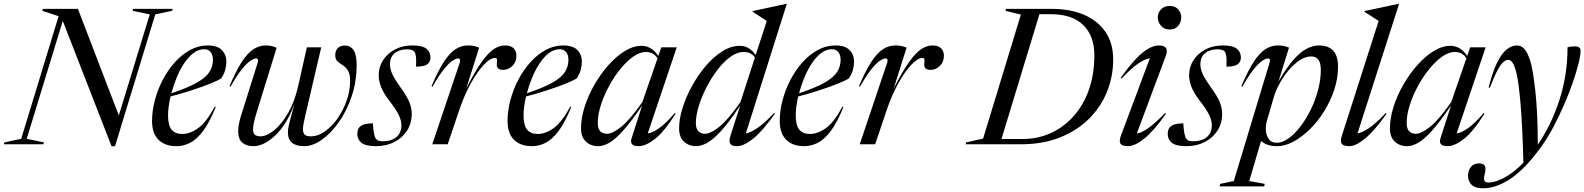

<svg xmlns="http://www.w3.org/2000/svg" viewBox="-57 -762 8368 1014"><path d="M763 -686 550.5 10H532L274.5 -651.5L84 -29L175 -10L172 0H-37L-34 -10L55 -29L252.5 -676.5L166.5 -705L169.5 -715H354.5L570.5 -152.5L734 -686L643 -705L646 -715H855L852 -705Z M1082.5 -197.5Q1050 -116 1016 -70.8Q982 -25.5 947 -7.8Q912 10 875.5 10Q814 10 780 -24Q746 -58 746 -123Q746 -176.5 760.8 -232.5Q775.5 -288.5 802.5 -340.2Q829.5 -392 866.2 -433Q903 -474 947 -498Q991 -522 1040 -522Q1092 -522 1115.2 -497.2Q1138.5 -472.5 1138.5 -436.5Q1138.5 -415 1132.2 -392.2Q1126 -369.5 1111 -347.5Q1092.5 -336 1050.5 -319.2Q1008.5 -302.5 954 -284.8Q899.5 -267 843.5 -252.5Q830.5 -195.5 830.5 -152.5Q830.5 -99.5 849.5 -77Q868.5 -54.5 905 -54.5Q946.5 -54.5 989.5 -85.2Q1032.5 -116 1077 -198.5ZM1021.5 -502Q991.5 -502 964.8 -481.8Q938 -461.5 915.5 -427.5Q893 -393.5 876 -352.2Q859 -311 848 -269.5Q935.5 -298.5 983.2 -325.8Q1031 -353 1049.2 -382.2Q1067.5 -411.5 1067.5 -446Q1067.5 -471.5 1055.5 -486.8Q1043.5 -502 1021.5 -502Z M1563.5 -512H1639.5L1554.5 -148Q1549.5 -126.5 1546.2 -109.2Q1543 -92 1543 -79Q1543 -60.5 1552 -51.2Q1561 -42 1584 -42Q1622 -42 1659 -68Q1696 -94 1726 -137Q1756 -180 1774 -231.8Q1792 -283.5 1792 -335Q1792 -372 1780.2 -390Q1768.5 -408 1752.8 -417.8Q1737 -427.5 1725.2 -438.2Q1713.5 -449 1713.5 -471.5Q1713.5 -492.5 1726.2 -507Q1739 -521.5 1763.5 -521.5Q1793 -521.5 1809.8 -497.8Q1826.5 -474 1826.5 -419Q1826.5 -331 1800.2 -253.2Q1774 -175.5 1732 -116.2Q1690 -57 1642 -23.5Q1594 10 1550 10Q1463.5 10 1463.5 -62.5Q1463.5 -75 1466 -89.2Q1468.5 -103.5 1473 -120.5L1498.5 -213.5Q1456 -101 1395.5 -45.5Q1335 10 1282 10Q1244 10 1222.5 -8.8Q1201 -27.5 1201 -69Q1201 -104.5 1217 -154.5L1304 -431Q1307 -440.5 1305.2 -447Q1303.5 -453.5 1295 -453.5Q1284.5 -453.5 1265.8 -441.2Q1247 -429 1220.8 -396.8Q1194.5 -364.5 1160.5 -304.5L1155 -307Q1189.5 -388.5 1220.2 -435.5Q1251 -482.5 1281.8 -502.2Q1312.5 -522 1347 -522Q1365 -522 1377.5 -518.8Q1390 -515.5 1404 -510L1297 -163.5Q1279.5 -107.5 1279.5 -79.5Q1279.5 -58 1289.8 -50Q1300 -42 1319 -42Q1351 -42 1390 -73.2Q1429 -104.5 1464.2 -164.8Q1499.5 -225 1519 -312.5Z M1912.5 -110.5Q1915.5 -46 1928.5 -29Q1935.5 -20.5 1944 -18.2Q1952.5 -16 1963.5 -16Q2010.5 -16 2036.8 -38.2Q2063 -60.5 2063 -101.5Q2063 -125.5 2049 -154.5Q2035 -183.5 2001 -227.5Q1967 -272 1955 -304Q1943 -336 1943 -365Q1943 -408.5 1966 -444Q1989 -479.5 2029 -500.8Q2069 -522 2120.5 -522Q2174 -522 2195.2 -504.5Q2216.5 -487 2216.5 -458Q2216.5 -435.5 2199.8 -422.8Q2183 -410 2140 -410Q2142 -445.5 2139.5 -464Q2137 -482.5 2131 -489.5Q2121 -501.5 2093 -501.5Q2052 -501.5 2027.2 -481Q2002.5 -460.5 2002.5 -421.5Q2002.5 -398.5 2014 -372.5Q2025.5 -346.5 2059 -299.5Q2093 -252.5 2105.2 -221.5Q2117.5 -190.5 2117.5 -161Q2117.5 -111 2093 -72.5Q2068.5 -34 2025.8 -12Q1983 10 1928.5 10Q1874 10 1852 -7.8Q1830 -25.5 1830 -55Q1830 -84.5 1849.5 -97.5Q1869 -110.5 1912.5 -110.5Z M2371 -431Q2374 -439.5 2372.2 -446.5Q2370.5 -453.5 2362 -453.5Q2351.5 -453.5 2332.8 -441.2Q2314 -429 2287.8 -396.8Q2261.5 -364.5 2227.5 -304.5L2222 -307Q2256.5 -388.5 2287.2 -435.5Q2318 -482.5 2348.8 -502.2Q2379.5 -522 2414 -522Q2432.5 -522 2445.8 -519.2Q2459 -516.5 2473.5 -510.5L2405.5 -295Q2453 -388.5 2488.8 -437.5Q2524.5 -486.5 2553.2 -504.2Q2582 -522 2609.5 -522Q2641 -522 2655.8 -506.8Q2670.5 -491.5 2670.5 -468Q2670.5 -434.5 2649 -413.8Q2627.5 -393 2600 -393Q2562.5 -393 2567 -427.5Q2569.5 -445 2566.8 -450.5Q2564 -456 2557 -456Q2532.5 -456 2498.5 -420.2Q2464.5 -384.5 2430 -322.5Q2395.5 -260.5 2369 -182.5L2307.5 0H2226Z M2960 -197.5Q2927.5 -116 2893.5 -70.8Q2859.5 -25.5 2824.5 -7.8Q2789.5 10 2753 10Q2691.5 10 2657.5 -24Q2623.5 -58 2623.5 -123Q2623.5 -176.5 2638.2 -232.5Q2653 -288.5 2680 -340.2Q2707 -392 2743.8 -433Q2780.5 -474 2824.5 -498Q2868.5 -522 2917.5 -522Q2969.5 -522 2992.8 -497.2Q3016 -472.5 3016 -436.5Q3016 -415 3009.8 -392.2Q3003.5 -369.5 2988.5 -347.5Q2970 -336 2928 -319.2Q2886 -302.5 2831.5 -284.8Q2777 -267 2721 -252.5Q2708 -195.5 2708 -152.5Q2708 -99.5 2727 -77Q2746 -54.5 2782.5 -54.5Q2824 -54.5 2867 -85.2Q2910 -116 2954.5 -198.5ZM2899 -502Q2869 -502 2842.2 -481.8Q2815.5 -461.5 2793 -427.5Q2770.5 -393.5 2753.5 -352.2Q2736.5 -311 2725.5 -269.5Q2813 -298.5 2860.8 -325.8Q2908.5 -353 2926.8 -382.2Q2945 -411.5 2945 -446Q2945 -471.5 2933 -486.8Q2921 -502 2899 -502Z M3278.5 -31.5 3334 -204.5Q3276 -119 3234.2 -72.5Q3192.5 -26 3161 -8Q3129.5 10 3102.5 10Q3063 10 3037.2 -14Q3011.5 -38 3011.5 -84.5Q3011.5 -138 3030.5 -197.8Q3049.5 -257.5 3082.2 -314.5Q3115 -371.5 3156.2 -418Q3197.5 -464.5 3242.5 -492.2Q3287.5 -520 3331 -520Q3384.5 -520 3419.5 -466.5L3435.5 -512H3517L3364 -57.5Q3386.5 -59.5 3422.8 -84.2Q3459 -109 3506.5 -165L3511 -161.5Q3450 -65 3401.2 -27.5Q3352.5 10 3316.5 10Q3265 10 3278.5 -31.5ZM3100 -113Q3100 -81.5 3113.5 -68.5Q3127 -55.5 3148.5 -55.5Q3177.5 -55.5 3223.2 -91.8Q3269 -128 3335.5 -223L3415.5 -454Q3403 -473 3387.8 -480.2Q3372.5 -487.5 3354 -487.5Q3322 -487.5 3287 -462.8Q3252 -438 3218.8 -397Q3185.5 -356 3158.8 -306.2Q3132 -256.5 3116 -206.2Q3100 -156 3100 -113Z M4035.5 -161.5Q3971 -70.5 3921.2 -30.2Q3871.5 10 3834.5 10Q3807.5 10 3799.5 -2.8Q3791.5 -15.5 3801 -46L3852 -204.5Q3791 -113 3748 -67Q3705 -21 3674.2 -5.5Q3643.5 10 3620.5 10Q3581 10 3555.2 -14Q3529.5 -38 3529.5 -84.5Q3529.5 -133.5 3547.8 -192Q3566 -250.5 3597.8 -308.2Q3629.5 -366 3670.5 -414Q3711.5 -462 3757.5 -491Q3803.5 -520 3850 -520Q3900 -520 3934 -471.5L3992.5 -651.5L3917 -700.5L3917.5 -703.5L4097 -742H4098.5L3882 -57.5Q3904.5 -60.5 3941.8 -85Q3979 -109.5 4031 -165ZM3618 -113Q3618 -81 3631.8 -68.2Q3645.5 -55.5 3666.5 -55.5Q3695.5 -55.5 3741.2 -91.8Q3787 -128 3853.5 -223L3930 -458.5Q3918 -475 3903.5 -481.2Q3889 -487.5 3872 -487.5Q3835.5 -487.5 3799.2 -461Q3763 -434.5 3730.5 -391.2Q3698 -348 3672.5 -297.8Q3647 -247.5 3632.5 -198.8Q3618 -150 3618 -113Z M4397.5 -197.5Q4365 -116 4331 -70.8Q4297 -25.5 4262 -7.8Q4227 10 4190.5 10Q4129 10 4095 -24Q4061 -58 4061 -123Q4061 -176.5 4075.8 -232.5Q4090.5 -288.5 4117.5 -340.2Q4144.5 -392 4181.2 -433Q4218 -474 4262 -498Q4306 -522 4355 -522Q4407 -522 4430.2 -497.2Q4453.5 -472.5 4453.5 -436.5Q4453.5 -415 4447.2 -392.2Q4441 -369.5 4426 -347.5Q4407.5 -336 4365.5 -319.2Q4323.5 -302.5 4269 -284.8Q4214.5 -267 4158.5 -252.5Q4145.5 -195.5 4145.5 -152.5Q4145.5 -99.5 4164.5 -77Q4183.5 -54.5 4220 -54.5Q4261.5 -54.5 4304.5 -85.2Q4347.5 -116 4392 -198.5ZM4336.5 -502Q4306.5 -502 4279.8 -481.8Q4253 -461.5 4230.5 -427.5Q4208 -393.5 4191 -352.2Q4174 -311 4163 -269.5Q4250.5 -298.5 4298.2 -325.8Q4346 -353 4364.2 -382.2Q4382.5 -411.5 4382.5 -446Q4382.5 -471.5 4370.5 -486.8Q4358.5 -502 4336.5 -502Z M4628.5 -431Q4631.5 -439.5 4629.8 -446.5Q4628 -453.5 4619.5 -453.5Q4609 -453.5 4590.2 -441.2Q4571.5 -429 4545.2 -396.8Q4519 -364.5 4485 -304.5L4479.5 -307Q4514 -388.5 4544.8 -435.5Q4575.5 -482.5 4606.2 -502.2Q4637 -522 4671.5 -522Q4690 -522 4703.2 -519.2Q4716.5 -516.5 4731 -510.5L4663 -295Q4710.5 -388.5 4746.2 -437.5Q4782 -486.5 4810.8 -504.2Q4839.5 -522 4867 -522Q4898.5 -522 4913.2 -506.8Q4928 -491.5 4928 -468Q4928 -434.5 4906.5 -413.8Q4885 -393 4857.5 -393Q4820 -393 4824.5 -427.5Q4827 -445 4824.2 -450.5Q4821.5 -456 4814.5 -456Q4790 -456 4756 -420.2Q4722 -384.5 4687.5 -322.5Q4653 -260.5 4626.5 -182.5L4565 0H4483.5Z M5334.5 -685 5253 -705 5256 -715H5500Q5594 -715 5666.5 -684.5Q5739 -654 5780.5 -594.5Q5822 -535 5822 -447.5Q5822 -359 5789.8 -278.5Q5757.5 -198 5694.8 -135.2Q5632 -72.5 5541.2 -36.2Q5450.5 0 5333.5 0H5043L5046 -10L5135 -30ZM5345.5 -28Q5423 -28 5491 -58.5Q5559 -89 5611.2 -146.5Q5663.5 -204 5693 -285.8Q5722.5 -367.5 5722.5 -470.5Q5722.5 -572 5664.2 -629.5Q5606 -687 5492.5 -687H5432.5L5232 -28Z M6057.5 -670.5Q6057.5 -694.5 6074.5 -712.5Q6091.5 -730.5 6120.5 -730.5Q6149.5 -730.5 6165.5 -712.5Q6181.5 -694.5 6181.5 -670.5Q6181.5 -646 6165.5 -626Q6149.5 -606 6120.5 -606Q6091.5 -606 6074.5 -626Q6057.5 -646 6057.5 -670.5ZM5863 -46 6015.5 -454Q5994 -452.5 5958.2 -429.2Q5922.5 -406 5866 -347L5861.5 -350.5Q5926 -441.5 5974.8 -481.8Q6023.5 -522 6063.5 -522Q6121 -522 6099.5 -466L5947 -57.5Q5966 -58 6001.2 -81Q6036.5 -104 6096.5 -165L6101 -161.5Q6036.5 -70.5 5986.5 -30.2Q5936.5 10 5899.5 10Q5870 10 5861 -2.8Q5852 -15.5 5863 -46Z M6192.5 -110.5Q6195.5 -46 6208.5 -29Q6215.5 -20.5 6224 -18.2Q6232.5 -16 6243.5 -16Q6290.5 -16 6316.8 -38.2Q6343 -60.5 6343 -101.5Q6343 -125.5 6329 -154.5Q6315 -183.5 6281 -227.5Q6247 -272 6235 -304Q6223 -336 6223 -365Q6223 -408.5 6246 -444Q6269 -479.5 6309 -500.8Q6349 -522 6400.5 -522Q6454 -522 6475.2 -504.5Q6496.5 -487 6496.5 -458Q6496.5 -435.5 6479.8 -422.8Q6463 -410 6420 -410Q6422 -445.5 6419.5 -464Q6417 -482.5 6411 -489.5Q6401 -501.5 6373 -501.5Q6332 -501.5 6307.2 -481Q6282.5 -460.5 6282.5 -421.5Q6282.5 -398.5 6294 -372.5Q6305.5 -346.5 6339 -299.5Q6373 -252.5 6385.2 -221.5Q6397.5 -190.5 6397.5 -161Q6397.5 -111 6373 -72.5Q6348.5 -34 6305.8 -12Q6263 10 6208.5 10Q6154 10 6132 -7.8Q6110 -25.5 6110 -55Q6110 -84.5 6129.5 -97.5Q6149 -110.5 6192.5 -110.5Z M6622.5 209 6619 222.5H6384L6387.5 209L6459 194L6648 -431Q6655 -453.5 6639 -453.5Q6628.5 -453.5 6609.8 -441.2Q6591 -429 6564.8 -396.8Q6538.5 -364.5 6504.5 -304.5L6499 -307Q6533.5 -388.5 6564.2 -435.5Q6595 -482.5 6625.8 -502.2Q6656.5 -522 6691 -522Q6709.5 -522 6722.8 -519.2Q6736 -516.5 6750.5 -510.5L6695 -331.5Q6738 -406 6775.2 -447.5Q6812.5 -489 6845.5 -505.5Q6878.5 -522 6908.5 -522Q7009.5 -522 7009.5 -410Q7009.5 -348.5 6989.5 -288Q6969.5 -227.5 6935.8 -173.8Q6902 -120 6860 -78.8Q6818 -37.5 6773.5 -13.8Q6729 10 6687.5 10Q6658.5 10 6637.8 2.5Q6617 -5 6603 -17.5L6540.5 194ZM6635 -128.5Q6628 -104.5 6628 -82.5Q6628 -51.5 6642.2 -29.8Q6656.5 -8 6686.5 -8Q6715.5 -8 6747.8 -31Q6780 -54 6810.2 -93.2Q6840.5 -132.5 6865 -182.2Q6889.5 -232 6904 -286.5Q6918.5 -341 6918.5 -393.5Q6918.5 -431 6905.2 -447.5Q6892 -464 6868.5 -464Q6837.5 -464 6806.5 -443.5Q6775.5 -423 6748.2 -390.5Q6721 -358 6700.8 -320.8Q6680.5 -283.5 6670.5 -249.5Z M7224 -651.5 7148.5 -700.5 7149 -703.5 7330.5 -742H7332L7112.5 -58Q7131 -59 7167.8 -82Q7204.5 -105 7261.5 -165L7266 -161.5Q7201.5 -70.5 7152.2 -30.2Q7103 10 7070 10Q7038 10 7029 -2.5Q7020 -15 7030 -46Z M7550.5 -31.5 7606 -204.5Q7548 -119 7506.2 -72.5Q7464.5 -26 7433 -8Q7401.5 10 7374.5 10Q7335 10 7309.2 -14Q7283.5 -38 7283.5 -84.5Q7283.5 -138 7302.5 -197.8Q7321.5 -257.5 7354.2 -314.5Q7387 -371.5 7428.2 -418Q7469.5 -464.5 7514.5 -492.2Q7559.5 -520 7603 -520Q7656.5 -520 7691.5 -466.5L7707.5 -512H7789L7636 -57.5Q7658.5 -59.5 7694.8 -84.2Q7731 -109 7778.5 -165L7783 -161.5Q7722 -65 7673.2 -27.5Q7624.5 10 7588.5 10Q7537 10 7550.5 -31.5ZM7372 -113Q7372 -81.5 7385.5 -68.5Q7399 -55.5 7420.5 -55.5Q7449.5 -55.5 7495.2 -91.8Q7541 -128 7607.5 -223L7687.5 -454Q7675 -473 7659.8 -480.2Q7644.5 -487.5 7626 -487.5Q7594 -487.5 7559 -462.8Q7524 -438 7490.8 -397Q7457.5 -356 7430.8 -306.2Q7404 -256.5 7388 -206.2Q7372 -156 7372 -113Z M7811.5 -299.5H7804.5Q7826.5 -385.5 7850.8 -433.8Q7875 -482 7901.5 -502Q7928 -522 7955 -522Q7975.5 -522 7992.2 -505Q8009 -488 8024 -442.5Q8038.5 -398.5 8051.5 -281.5Q8064.5 -164.5 8064.5 2Q8137 -104 8179.2 -235.5Q8221.5 -367 8221.5 -512Q8233 -515.5 8241.8 -516.2Q8250.5 -517 8260 -517Q8290.5 -517 8290.5 -494.5Q8290.5 -470.5 8279.5 -426.2Q8268.5 -382 8249 -325.5Q8229.5 -269 8203 -208Q8176.5 -147 8145.8 -89.2Q8115 -31.5 8081.5 14.5Q7998.5 129.5 7921.8 181Q7845 232.5 7776 232.5Q7733.5 232.5 7714.8 213.8Q7696 195 7696 166Q7696 139 7711.2 120Q7726.5 101 7752.5 101Q7778 101 7784.8 114Q7791.5 127 7784.5 155Q7777.5 183 7782.5 192.5Q7787.5 202 7803 202Q7841 202 7890 175.2Q7939 148.5 7988.5 97.5Q7983 -107 7972.8 -220.5Q7962.5 -334 7952 -375Q7941.5 -417 7930.8 -431.5Q7920 -446 7909 -446Q7896.5 -446 7882.8 -434.5Q7869 -423 7852 -391.5Q7835 -360 7811.5 -299.5Z"/></svg>

Font: Newsreader Display
Style: Italic
Weight: 400
Italic angle: -17°
Designer: Hugues Gentile
Foundry: Production Type
Version: Version 1.001